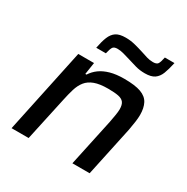

<svg xmlns="http://www.w3.org/2000/svg" viewBox="-164 -861 977 1003"><g transform="rotate(30 324.5 -360.0)"><path d="M38 0 146 -510H241L230 -438H237Q253 -463 277 -480.5Q301 -498 336 -508Q371 -518 420 -518Q485 -518 520.5 -505Q556 -492 570.5 -464.5Q585 -437 585 -395Q585 -377 581.5 -352Q578 -327 573 -300L509 0H405L466 -285Q470 -306 474 -329.5Q478 -353 478 -367Q478 -395 467.5 -408.5Q457 -422 434 -426.5Q411 -431 372 -431Q322 -431 291 -419.5Q260 -408 242.5 -386Q225 -364 215.5 -332.5Q206 -301 198 -263L141 0ZM211 -585Q219 -627 230 -654Q241 -681 261 -694.5Q281 -708 319 -708Q348 -708 375.5 -701Q403 -694 428 -686Q449 -679 467 -673.5Q485 -668 505 -668Q527 -668 534 -679Q541 -690 547 -720H605Q596 -678 585.5 -651Q575 -624 555 -610Q535 -596 497 -596Q466 -596 440 -603.5Q414 -611 388 -619Q368 -625 348.5 -630.5Q329 -636 311 -636Q290 -636 283 -625.5Q276 -615 269 -585Z"/></g></svg>

Font: Saira SemiExpanded Medium
Style: Italic
Weight: 500
Width: 6
Italic angle: -12°
Designer: Hector Gatti with collaboration of the Omnibus-Type team
Foundry: Omnibus-Type
Version: Version 1.101